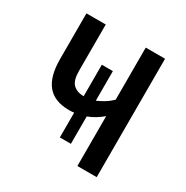

<svg xmlns="http://www.w3.org/2000/svg" viewBox="-130 -648 733 757"><g transform="rotate(30 236.0 -269.5)"><path d="M409.2 -539.1V0H321.3V-227.1Q307.1 -214.8 290.3 -204.6Q273.4 -194.3 255.4 -187.5V-63H205.1V-175.8Q200.7 -175.3 194.6 -174.8Q188.5 -174.3 182.6 -174.3Q115.7 -174.3 83.5 -213.1Q51.3 -252 51.3 -331.5V-539.1H139.2V-328.6Q139.2 -285.6 156.2 -268.3Q173.3 -251 205.1 -250.5V-394H255.4V-259.3Q272.5 -266.6 289.3 -276.9Q306.2 -287.1 321.3 -301.8V-539.1Z"/></g></svg>

Font: Open Sans Condensed Medium
Style: Regular
Weight: 500
Width: 3
Designer: Monotype Design Team
Foundry: Monotype Imaging Inc.
Version: Version 3.000